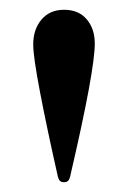

<svg xmlns="http://www.w3.org/2000/svg" viewBox="-20 -838 262 393"><path d="M97 -483Q76 -576 62 -649Q48 -722 48 -747Q48 -778 65 -798Q82 -818 111 -818Q141 -818 157.5 -798.5Q174 -779 174 -749Q174 -694 125 -483Q123 -472 120 -468.5Q117 -465 111 -465Q105 -465 102 -468.5Q99 -472 97 -483Z"/></svg>

Font: Shippori Mincho SemiBold
Style: Regular
Weight: 600
Designer: FONTDASU
Foundry: FONTDASU / Google Inc. / but / Adobe
Version: Version 3.110; ttfautohint (v1.8.3)